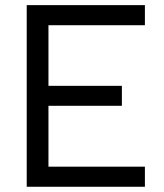

<svg xmlns="http://www.w3.org/2000/svg" viewBox="-20 -713 626 733"><path d="M82 0V-693.4H533.2V-616.7H165V-385.3H445.3V-309.1H165V-76.7H533.2V0Z"/></svg>

Font: CaskaydiaMono NF SemiLight
Style: Regular
Weight: 350
Designer: Aaron Bell
Foundry: Saja Typeworks
Version: Version 2111.001; ttfautohint (v1.8.4);Nerd Fonts 3.1.1